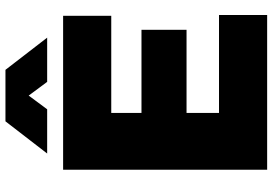

<svg xmlns="http://www.w3.org/2000/svg" viewBox="-164 -810 975 686"><g transform="rotate(-90 323.0 -467.5)"><path d="M59 0V-729H609V-557H220L262 -599V-130L220 -172H612V0ZM220 -288V-449H559V-288ZM117 -786 232 -935H416L531 -786H373L324 -852L275 -786Z"/></g></svg>

Font: Mona Sans ExtraLight Black
Style: Regular
Weight: 900
Version: Version 2.000